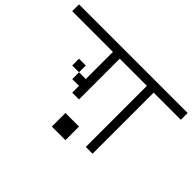

<svg xmlns="http://www.w3.org/2000/svg" viewBox="-125 -969 1250 1250"><g transform="rotate(45 500.0 -344.0)"><path d="M1000 -625V-687.5H0V-625H375Q375 -625 375 -375H312.5V-312.5H375V-250H437.5Q437.5 -250 437.5 -625H687.5V-62.5H750V-625ZM437.5 -125Q437.5 -125 437.5 0H562.5Q562.5 0 562.5 -125ZM312.5 -375V-437.5H250V-375Z"/></g></svg>

Font: BFUnifontExMono
Style: Regular
Weight: 500
Version: Version 15.0.06